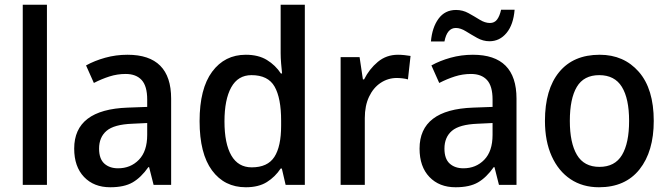

<svg xmlns="http://www.w3.org/2000/svg" viewBox="-20 -780 2825 810"><path d="M178 0H76V-760H178Z M518 -549Q702 -549 702 -364V0H628L609 -75H606Q575 -31 539.5 -10.5Q504 10 445 10Q376 10 334.5 -33.5Q293 -77 293 -153Q293 -318 519 -326L601 -329V-360Q601 -417 577.5 -442.5Q554 -468 510 -468Q475 -468 442 -457.5Q409 -447 376 -430L343 -504Q379 -524 424 -536.5Q469 -549 518 -549ZM538 -258Q461 -255 429.5 -228Q398 -201 398 -153Q398 -110 420 -90Q442 -70 478 -70Q531 -70 566 -106Q601 -142 601 -211V-261Z M1017 10Q927 10 874.5 -61Q822 -132 822 -269Q822 -406 875 -477.5Q928 -549 1017 -549Q1070 -549 1106 -527Q1142 -505 1165 -470H1170Q1168 -488 1166 -512Q1164 -536 1164 -555V-760H1266V0H1185L1169 -69H1164Q1141 -34 1106 -12Q1071 10 1017 10ZM1042 -74Q1109 -74 1137.5 -118Q1166 -162 1166 -250V-271Q1166 -366 1138.5 -414.5Q1111 -463 1041 -463Q984 -463 955.5 -411.5Q927 -360 927 -268Q927 -174 956 -124Q985 -74 1042 -74Z M1659 -549Q1672 -549 1686 -547.5Q1700 -546 1712 -544L1701 -445Q1691 -448 1678 -449.5Q1665 -451 1654 -451Q1617 -451 1586 -430.5Q1555 -410 1537 -372Q1519 -334 1519 -282V0H1417V-539H1497L1511 -445H1516Q1538 -489 1574 -519Q1610 -549 1659 -549Z M1975 -549Q2159 -549 2159 -364V0H2085L2066 -75H2063Q2032 -31 1996.5 -10.5Q1961 10 1902 10Q1833 10 1791.5 -33.5Q1750 -77 1750 -153Q1750 -318 1976 -326L2058 -329V-360Q2058 -417 2034.5 -442.5Q2011 -468 1967 -468Q1932 -468 1899 -457.5Q1866 -447 1833 -430L1800 -504Q1836 -524 1881 -536.5Q1926 -549 1975 -549ZM1995 -258Q1918 -255 1886.5 -228Q1855 -201 1855 -153Q1855 -110 1877 -90Q1899 -70 1935 -70Q1988 -70 2023 -106Q2058 -142 2058 -211V-261ZM1798 -605Q1803 -664 1830 -701Q1857 -738 1904 -738Q1932 -738 1956.5 -724.5Q1981 -711 2003.5 -697Q2026 -683 2047 -683Q2066 -683 2077 -697.5Q2088 -712 2094 -739H2151Q2146 -676 2117 -641Q2088 -606 2045 -606Q2018 -606 1993 -620Q1968 -634 1945.5 -648Q1923 -662 1903 -662Q1866 -662 1855 -605Z M2738 -270Q2738 -141 2678 -65.5Q2618 10 2507 10Q2438 10 2387 -24Q2336 -58 2307.5 -121Q2279 -184 2279 -270Q2279 -403 2339 -476Q2399 -549 2510 -549Q2612 -549 2675 -477Q2738 -405 2738 -270ZM2384 -270Q2384 -177 2414 -126.5Q2444 -76 2509 -76Q2574 -76 2604 -126Q2634 -176 2634 -270Q2634 -364 2603.5 -413.5Q2573 -463 2508 -463Q2443 -463 2413.5 -413.5Q2384 -364 2384 -270Z"/></svg>

Font: Noto Sans Tamil SemiCondensed Medium
Style: Regular
Weight: 500
Width: 4
Designer: Jelle Bosma - Monotype Design Team
Foundry: Monotype Imaging Inc.
Version: Version 2.004; ttfautohint (v1.8.4.7-5d5b)